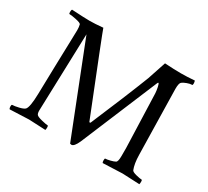

<svg xmlns="http://www.w3.org/2000/svg" viewBox="-130 -852 1149 1061"><g transform="rotate(30 444.5 -321.5)"><path d="M252.9 -646.5Q259.8 -624 446.3 -157.2Q447.3 -155.3 450.7 -155.3Q454.1 -155.3 455.1 -159.2Q550.8 -383.8 607.4 -529.3L646.5 -646.5Q709 -642.6 748.5 -642.6Q788.1 -642.6 836.9 -646.5Q839.8 -637.7 839.8 -627.9Q839.8 -618.2 835 -618.2H833Q822.3 -618.2 804.7 -611.8Q787.1 -605.5 776.9 -597.7Q766.6 -589.8 766.6 -553.7Q766.6 -517.6 775.4 -136.7Q776.4 -81.1 790 -46.9Q793.9 -38.1 819.3 -31.7Q844.7 -25.4 855.5 -25.4Q859.4 -25.4 859.4 -14.2Q859.4 -2.9 857.4 2.9Q759.8 -2 748 -2Q736.3 -2 624 2.9Q620.1 -1 620.1 -13.2Q620.1 -25.4 624 -25.4Q633.8 -25.4 653.8 -30.3Q673.8 -35.2 684.1 -41Q694.3 -46.9 694.3 -82V-133.8L682.6 -477.5Q681.6 -493.2 677.2 -514.2Q672.9 -535.2 668 -535.2Q666 -535.2 663.1 -528.3L459 -40Q440.4 2 422.9 2Q419.9 2 414.1 0L190.4 -568.4L174.8 -73.2Q174.8 -55.7 180.7 -47.9Q186.5 -40 216.3 -32.7Q246.1 -25.4 255.9 -25.4Q259.8 -25.4 259.8 -14.2Q259.8 -2.9 257.8 2.9Q160.2 -2 151.4 -2Q142.6 -2 30.3 2.9Q25.4 -2 25.4 -13.7Q25.4 -25.4 30.3 -25.4Q43.9 -25.4 70.8 -31.7Q97.7 -38.1 106.4 -46.9Q122.1 -64.5 124 -148.9Q126 -233.4 128.4 -332Q130.9 -430.7 132.8 -486.8Q134.8 -543 134.8 -563Q134.8 -583 130.9 -597.7Q127.9 -605.5 97.7 -611.8Q67.4 -618.2 53.7 -618.2Q49.8 -618.2 49.8 -630.4Q49.8 -642.6 53.7 -646.5Q136.7 -641.6 168 -641.6Q199.2 -641.6 252.9 -646.5Z"/></g></svg>

Font: CrimsonText-Roman
Style: Roman
Weight: 400
Version: Version 0.13